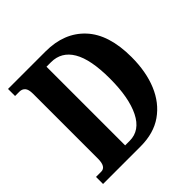

<svg xmlns="http://www.w3.org/2000/svg" viewBox="-186 -867 1020 1020"><g transform="rotate(-45 324.0 -357.0)"><path d="M20 0V-53H59Q96 -53 96 -114V-602Q96 -635 84 -648Q72 -661 53 -661H20V-714H302Q442 -714 523 -627Q604 -540 604 -370Q604 -260 569.5 -177Q535 -94 468 -47Q401 0 302 0ZM282 -62Q360 -62 401 -144.5Q442 -227 442 -370Q442 -514 401 -583.5Q360 -653 282 -653H248V-62Z"/></g></svg>

Font: Noto Serif ExtraCondensed ExtraBold
Style: Regular
Weight: 800
Width: 2
Designer: Monotype Design Team
Foundry: Monotype Imaging Inc.
Version: Version 2.013; ttfautohint (v1.8.4.7-5d5b)